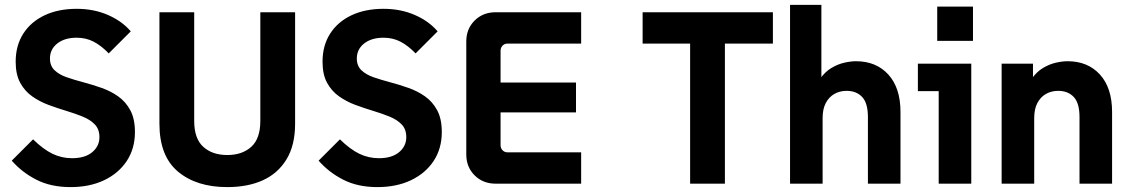

<svg xmlns="http://www.w3.org/2000/svg" viewBox="-20 -750 4618 784"><path d="M268 14Q188 14 129 -16Q70 -46 28 -94L115 -181Q157 -140 194.5 -122Q232 -104 274 -104Q327 -104 356.5 -128.5Q386 -153 386 -190Q386 -222 367.5 -241.5Q349 -261 318.5 -273.5Q288 -286 251.5 -297Q215 -308 178.5 -321.5Q142 -335 111.5 -356.5Q81 -378 62.5 -412Q44 -446 44 -498Q44 -564 75 -612.5Q106 -661 162 -687.5Q218 -714 293 -714Q363 -714 420.5 -689Q478 -664 514 -622L424 -532Q393 -564 362 -580Q331 -596 293 -596Q244 -596 214 -572.5Q184 -549 184 -511Q184 -481 203 -463Q222 -445 252.5 -434.5Q283 -424 320.5 -414Q358 -404 395 -391Q432 -378 462.5 -356.5Q493 -335 512 -300Q531 -265 531 -211Q531 -143 497.5 -92.5Q464 -42 405 -14Q346 14 268 14Z M908 14Q782 14 706.5 -49.5Q631 -113 631 -245V-700H773V-256Q773 -184 810 -150.5Q847 -117 908 -117Q969 -117 1006 -150.5Q1043 -184 1043 -256V-700H1185V-245Q1185 -157 1150 -99.5Q1115 -42 1053.5 -14Q992 14 908 14Z M1521 14Q1441 14 1382 -16Q1323 -46 1281 -94L1368 -181Q1410 -140 1447.5 -122Q1485 -104 1527 -104Q1580 -104 1609.5 -128.5Q1639 -153 1639 -190Q1639 -222 1620.5 -241.5Q1602 -261 1571.5 -273.5Q1541 -286 1504.5 -297Q1468 -308 1431.5 -321.5Q1395 -335 1364.5 -356.5Q1334 -378 1315.5 -412Q1297 -446 1297 -498Q1297 -564 1328 -612.5Q1359 -661 1415 -687.5Q1471 -714 1546 -714Q1616 -714 1673.5 -689Q1731 -664 1767 -622L1677 -532Q1646 -564 1615 -580Q1584 -596 1546 -596Q1497 -596 1467 -572.5Q1437 -549 1437 -511Q1437 -481 1456 -463Q1475 -445 1505.5 -434.5Q1536 -424 1573.5 -414Q1611 -404 1648 -391Q1685 -378 1715.5 -356.5Q1746 -335 1765 -300Q1784 -265 1784 -211Q1784 -143 1750.5 -92.5Q1717 -42 1658 -14Q1599 14 1521 14Z M2004 0Q1952 0 1918 -34Q1884 -68 1884 -119V-581Q1884 -632 1918 -666Q1952 -700 2004 -700H2353V-572H2052Q2040 -572 2032 -563.5Q2024 -555 2024 -543V-157Q2024 -145 2032 -136.5Q2040 -128 2052 -128H2353V0ZM1952 -291V-413H2332V-291Z M2798 0V-641H2940V0ZM2604 -572V-700H3136V-572Z M3206 0V-730H3334V-354H3299Q3309 -400 3329 -428.5Q3349 -457 3375 -472.5Q3401 -488 3427.5 -494Q3454 -500 3475 -500Q3558 -500 3607.5 -445.5Q3657 -391 3657 -293V0H3524V-272Q3524 -329 3500.5 -354Q3477 -379 3437 -379Q3409 -379 3387 -366.5Q3365 -354 3352 -329.5Q3339 -305 3339 -268V0Z M3813 0V-437L3873 -378H3728V-490H3946V0ZM3807 -583V-723H3953V-583Z M4070 0V-490H4198V-354H4163Q4173 -400 4193 -428.5Q4213 -457 4239 -472.5Q4265 -488 4291.5 -494Q4318 -500 4339 -500Q4422 -500 4471.5 -445.5Q4521 -391 4521 -293V0H4388V-272Q4388 -329 4364.5 -354Q4341 -379 4301 -379Q4273 -379 4251 -366.5Q4229 -354 4216 -329.5Q4203 -305 4203 -268V0Z"/></svg>

Font: SUSE Thin
Style: Bold
Weight: 700
Version: Version 1.000